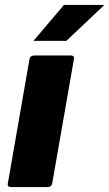

<svg xmlns="http://www.w3.org/2000/svg" viewBox="-20 -755 441 775"><path d="M172 0H24Q11 0 11 -11L99 -516Q102 -531 118 -531H266Q279 -531 279 -520L191 -16Q188 0 172 0ZM248 -590H115L238 -735H401Z"/></svg>

Font: YamahaIndonesia935. App XBold
Style: Italic
Weight: 800
Italic angle: -10°
Designer: Dalton Maag Ltd
Foundry: Dalton Maag Ltd
Version: Version 1.002; January 01, 2024; Regular/Italic